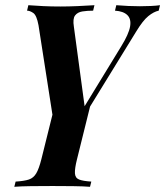

<svg xmlns="http://www.w3.org/2000/svg" viewBox="-20 -537 640 738"><path d="M334 -159 276 75Q267 111 268 129Q269 147 284 153Q299 159 331 161L326 181Q301 179 261 178.5Q221 178 182 178Q138 178 98.5 178.5Q59 179 35 181L40 161Q73 159 91 153Q109 147 119.5 129Q130 111 139 75L190 -130L270 -63ZM595 -517 590 -496Q571 -492 550 -475Q529 -458 503 -415L246 3Q234 2 222 2Q210 2 197 3L128 -440Q121 -478 108 -487Q95 -496 84 -496L89 -517Q116 -515 146 -513.5Q176 -512 212 -512Q243 -512 277.5 -513.5Q312 -515 343 -517L338 -496Q315 -496 296.5 -493Q278 -490 268.5 -477.5Q259 -465 264 -434L306 -123L295 -112L446 -359Q475 -406 480 -435Q485 -464 469.5 -479Q454 -494 422 -496L427 -517Q451 -515 474 -514Q497 -513 518 -513Q539 -513 560 -514Q581 -515 595 -517Z"/></svg>

Font: Playfair Display SemiBold
Style: Italic
Weight: 600
Italic angle: -14°
Designer: Claus Eggers Sørensen
Foundry: Claus Eggers Sørensen
Version: Version 1.203